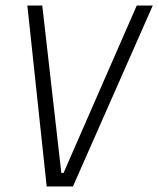

<svg xmlns="http://www.w3.org/2000/svg" viewBox="-20 -675 573 695"><path d="M79 -655H133L202 -49H210L475 -655H533L244 0H149Z"/></svg>

Font: Lekton
Style: Italic
Weight: 400
Italic angle: -9.3°
Designer: Paolo Mazzetti, Luciano Perondi, Raffaele Flato, Elena Papassissa, Emilio Macchia, Michela Povoleri, Tobias Seemiller, R
Version: Version 3.000